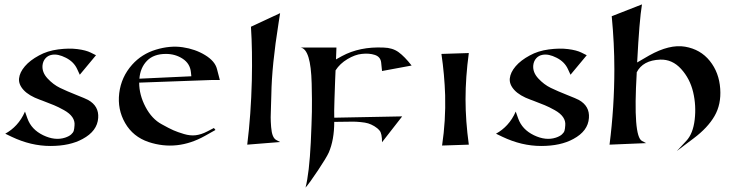

<svg xmlns="http://www.w3.org/2000/svg" viewBox="-20 -660 3382 876"><path d="M344 -319 332 -345Q317 -378 280.5 -396.5Q244 -415 217 -410Q199 -407 187.5 -394Q176 -381 174 -362Q171 -330 197 -302Q223 -274 254 -259Q285 -244 328 -227Q371 -210 382 -204Q432 -176 428 -122Q424 -62 357 -26Q299 6 210 6Q121 6 33 -36L4 -50Q33 -66 55 -90Q79 -116 94 -151L105 -120Q123 -69 177 -43Q231 -17 277 -32Q295 -38 304.5 -46.5Q314 -55 316.5 -63.5Q319 -72 320 -88Q322 -108 310 -125.5Q298 -143 272 -157.5Q246 -172 226.5 -180Q207 -188 173 -201Q166 -204 162 -205Q112 -223 88 -249Q64 -275 67 -302.5Q70 -330 93.5 -357.5Q117 -385 158 -407Q196 -428 245 -434.5Q294 -441 333 -436Q372 -431 394 -420L418 -408Z M946 -295 615 -283Q615 -227 644 -172Q673 -117 718 -93Q752 -74 771.5 -65.5Q791 -57 819.5 -48.5Q848 -40 873 -43Q898 -46 925 -60L956 -76L963 -67L915 -40Q788 31 658 -12Q587 -36 551 -98.5Q515 -161 524 -235Q533 -309 583 -365Q627 -414 691.5 -433.5Q756 -453 813.5 -444.5Q871 -436 916 -408.5Q961 -381 970 -345L983 -295ZM616 -301 853 -312 851 -331Q847 -370 813.5 -392Q780 -414 737 -414Q681 -414 650.5 -382.5Q620 -351 616 -301Z M1125 -538 1258 -600 1251 -555Q1220 -361 1218 -229Q1218 -214 1216.5 -179Q1215 -144 1215 -125Q1215 -106 1217 -80.5Q1219 -55 1225 -40.5Q1231 -26 1241 -21L1258 -12L1108 0Q1125 -136 1129 -293Q1132 -429 1125 -538Z M1505 -104Q1505 -22 1480 36Q1469 60 1431 117Q1393 174 1374 196Q1391 130 1398 -11Q1402 -101 1403 -150.5Q1404 -200 1402 -279Q1400 -358 1387.5 -398.5Q1375 -439 1352 -443H1515L1513 -389L1540 -404Q1621 -448 1730 -443Q1771 -442 1798.5 -422Q1826 -402 1858 -361L1723 -336L1719 -375Q1716 -401 1690 -409.5Q1664 -418 1630 -414Q1600 -411 1565.5 -390.5Q1531 -370 1511 -339Q1510 -321 1509 -292.5Q1508 -264 1506 -205.5Q1504 -147 1505 -123L1815 -129L1723 -11Q1723 -51 1712 -64Q1702 -76 1687.5 -84.5Q1673 -93 1660 -97Q1647 -101 1625.5 -103Q1604 -105 1591 -105Q1578 -105 1551 -104.5Q1524 -104 1512 -104Z M1994 -414 2119 -418Q2104 -308 2104 -207Q2104 -109 2119 0L1997 4Q2014 -110 2011 -225Q2008 -319 1994 -414Z M2583 -319 2571 -345Q2556 -378 2519.5 -396.5Q2483 -415 2456 -410Q2438 -407 2426.5 -394Q2415 -381 2413 -362Q2410 -330 2436 -302Q2462 -274 2493 -259Q2524 -244 2567 -227Q2610 -210 2621 -204Q2671 -176 2667 -122Q2663 -62 2596 -26Q2538 6 2449 6Q2360 6 2272 -36L2243 -50Q2272 -66 2294 -90Q2318 -116 2333 -151L2344 -120Q2362 -69 2416 -43Q2470 -17 2516 -32Q2534 -38 2543.5 -46.5Q2553 -55 2555.5 -63.5Q2558 -72 2559 -88Q2561 -108 2549 -125.5Q2537 -143 2511 -157.5Q2485 -172 2465.5 -180Q2446 -188 2412 -201Q2405 -204 2401 -205Q2351 -223 2327 -249Q2303 -275 2306 -302.5Q2309 -330 2332.5 -357.5Q2356 -385 2397 -407Q2435 -428 2484 -434.5Q2533 -441 2572 -436Q2611 -431 2633 -420L2657 -408Z M2885 -330Q2885 -330 2885 -326Q2868 -38 2909 -17L2928 -7L2761 0Q2783 -172 2783 -345Q2783 -461 2771 -586L2909 -640Q2897 -568 2887 -375L2942 -407Q3035 -459 3105.5 -447Q3176 -435 3218.5 -382Q3261 -329 3266 -255Q3271 -184 3240 -130.5Q3209 -77 3145 -29L3068 29L3111 -17Q3142 -50 3149.5 -114Q3157 -178 3142.5 -239.5Q3128 -301 3087.5 -345.5Q3047 -390 2992 -388Q2913 -385 2885 -330Z"/></svg>

Font: Roman Uncial Modern
Style: Medium
Weight: 500
Version: Version 001.000